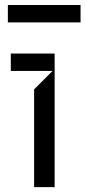

<svg xmlns="http://www.w3.org/2000/svg" viewBox="-20 -764 349 784"><path d="M12.1 -743.6V-672.6H308.9V-743.6ZM203.1 0V-545.5H24.1V-474.4H194.6L119.3 -399.1V0Z"/></svg>

Font: Riot Sans 2.0
Style: Regular
Weight: 400
Designer: Rasmus Andersson
Foundry: rsms
Version: Version 3.006;hotconv 1.0.109;makeotfexe 2.5.65596